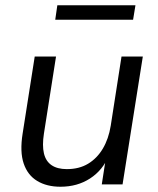

<svg xmlns="http://www.w3.org/2000/svg" viewBox="-20 -701 601 730"><path d="M210 9Q158 9 121.5 -13Q85 -35 70 -79.5Q55 -124 66 -193L112 -486H193L147 -193Q140 -148 147 -118Q154 -88 176 -73Q198 -58 234 -58Q281 -58 315 -78.5Q349 -99 371 -136Q393 -173 401 -223L442 -486H523L446 0H367L384 -110H394Q371 -54 322.5 -22.5Q274 9 210 9ZM190 -626 198 -681H495L486 -626Z"/></svg>

Font: Nunito Sans 12pt ExtraLight 12pt
Style: Italic
Weight: 400
Italic angle: -9°
Version: Version 3.101;gftools[0.9.27]